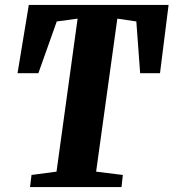

<svg xmlns="http://www.w3.org/2000/svg" viewBox="-20 -763 708 783"><path d="M102.5 0 108.5 -49.5 210.5 -63 296.5 -687 211.5 -675.5 136.5 -464.5H51.5L97.5 -743H667.5L632.5 -464.5H551.5L536 -675.5L458.5 -687L372 -63L481 -49.5L475.5 0Z"/></svg>

Font: Merriweather 24pt SemiCondensed Black
Style: Italic
Weight: 900
Width: 4
Italic angle: -7.8°
Designer: Eben Sorkin
Foundry: Eben Sorkin
Version: Version 2.101